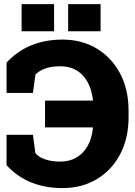

<svg xmlns="http://www.w3.org/2000/svg" viewBox="-20 -916 663 945"><path d="M286.6 9.8Q202.6 9.8 133.3 -18.3Q64 -46.4 12.2 -103V-252.4H142.1L154.3 -162.1Q171.4 -141.6 203.6 -131.1Q235.8 -120.6 274.9 -120.6Q321.8 -120.6 356.2 -140.6Q390.6 -160.6 411.4 -197.8Q432.1 -234.9 437.5 -286.6L436.5 -289.1H201.7V-420.9H436.5L437.5 -423.3Q431.6 -475.1 411.1 -512.2Q390.6 -549.3 356.9 -569.6Q323.2 -589.8 276.9 -589.8Q234.9 -589.8 204.1 -579.3Q173.3 -568.8 154.3 -548.8L142.1 -458.5H12.2V-607.9Q46.9 -645.5 89.1 -670.7Q131.3 -695.8 181.2 -708.5Q231 -721.2 286.6 -721.2Q382.8 -721.2 456.3 -677Q529.8 -632.8 571.3 -554Q612.8 -475.1 612.8 -371.1V-338.9Q612.8 -235.4 571.3 -156.7Q529.8 -78.1 456.3 -34.2Q382.8 9.8 286.6 9.8ZM315.4 -762.2V-895.5H475.1V-762.2ZM86.4 -762.2V-895.5H246.1V-762.2Z"/></svg>

Font: Roboto Slab LO Black
Style: Regular
Weight: 900
Designer: Google
Version: Version 2.000